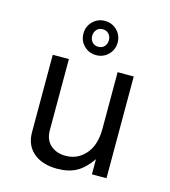

<svg xmlns="http://www.w3.org/2000/svg" viewBox="-114 -845 846 955"><g transform="rotate(15 309.0 -368.0)"><path d="M518 -524V0H443V-78Q407 -26 366.5 -4Q326 18 268 18Q199 18 155 -13Q101 -52 101 -125V-524H184V-158Q184 -105 219 -78Q248 -55 292 -55Q351 -55 391 -98Q435 -145 435 -233V-524ZM309 -754Q346 -754 371.5 -728.5Q397 -703 397 -666Q397 -629 371.5 -603.5Q346 -578 309 -578Q272 -578 246.5 -603.5Q221 -629 221 -666Q221 -703 246.5 -728.5Q272 -754 309 -754ZM309 -711Q289 -711 277.5 -698Q266 -685 266 -666Q266 -647 277.5 -634Q289 -621 309 -621Q329 -621 340.5 -634Q352 -647 352 -666Q352 -685 340.5 -698Q329 -711 309 -711Z"/></g></svg>

Font: Fragment Mono SC
Style: Regular
Weight: 400
Monospace: yes
Designer: Wei Huang based on Nimbus Sans by URW Studio, based on Helvetica by Max Miedinger.
Foundry: Wei Huang
Version: Version 1.012; ttfautohint (v1.8.4.7-5d5b)